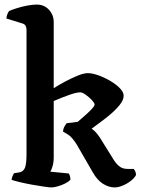

<svg xmlns="http://www.w3.org/2000/svg" viewBox="-20 -820 626 840"><path d="M205 0Q196 0 172.5 -3.5Q149 -7 120.5 -12Q92 -17 67.5 -23Q43 -29 31 -33Q31 -40 34.5 -48.5Q38 -57 41 -62L65 -66Q82 -69 89 -85.5Q96 -102 96 -146V-691Q96 -698 92.5 -706Q89 -714 79 -717L8 -739Q9 -751 13 -760Q17 -769 20 -772Q31 -777 53 -784Q75 -791 99 -795.5Q123 -800 141 -800Q173 -800 194 -777.5Q215 -755 215 -723V-434Q238 -449 266.5 -464Q295 -479 321 -489.5Q347 -500 364 -500Q384 -500 410.5 -490.5Q437 -481 462.5 -466Q488 -451 504.5 -434Q521 -417 521 -401Q521 -382 502.5 -359.5Q484 -337 458.5 -316Q433 -295 410.5 -279Q388 -263 381 -257Q386 -254 395.5 -245Q405 -236 417 -218L478 -120Q488 -104 502 -92.5Q516 -81 538 -81H565Q568 -78 571.5 -71Q575 -64 575 -54Q568 -41 552 -28.5Q536 -16 516.5 -8Q497 0 482 0Q456 0 430.5 -16Q405 -32 386 -66L315 -189Q294 -221 279.5 -230Q265 -239 256 -244Q256 -255 261.5 -265.5Q267 -276 272 -281L320 -287Q328 -294 346 -309.5Q364 -325 379 -340.5Q394 -356 394 -363Q394 -369 382 -382Q370 -395 355 -405.5Q340 -416 331 -416Q314 -416 280.5 -404Q247 -392 215 -378V-131Q215 -110 210 -93Q205 -76 200 -69L281 -61Q288 -50 288 -34Q282 -26 266.5 -18Q251 -10 233.5 -5Q216 0 205 0Z"/></svg>

Font: Texturina SemiBold
Style: Regular
Weight: 600
Designer: Guillermo Torres Carreño
Foundry: Omnibus-Type
Version: Version 1.002; ttfautohint (v1.8.3)